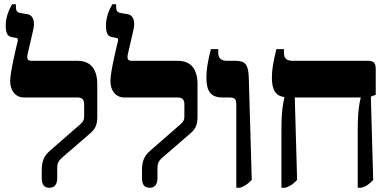

<svg xmlns="http://www.w3.org/2000/svg" viewBox="-20 -879 1845 906"><path d="M213 7C236 7 250 -7 250 -39V-80C250 -105 252 -117 274 -136L407 -251C431 -272 439 -292 439 -329V-481C439 -555 406 -592 346 -592H128C111 -592 106 -601 110 -622L136 -735C147 -779 136 -807 110 -812L80 -817C58 -820 55 -830 55 -849V-859H37C25 -838 7 -801 7 -760C7 -725 14 -708 35 -704L57 -700C64 -699 66 -694 63 -682C59 -667 28 -540 28 -497C28 -451 53 -419 94 -419H347C366 -419 377 -409 377 -389V-329C377 -313 373 -306 358 -292L217 -169C186 -143 177 -116 177 -74V-39C177 -6 190 7 213 7Z M686 7C709 7 723 -7 723 -39V-80C723 -105 725 -117 747 -136L880 -251C904 -272 912 -292 912 -329V-481C912 -555 879 -592 819 -592H601C584 -592 579 -601 583 -622L609 -735C620 -779 609 -807 583 -812L553 -817C531 -820 528 -830 528 -849V-859H510C498 -838 480 -801 480 -760C480 -725 487 -708 508 -704L530 -700C537 -699 539 -694 536 -682C532 -667 501 -540 501 -497C501 -451 526 -419 567 -419H820C839 -419 850 -409 850 -389V-329C850 -313 846 -306 831 -292L690 -169C659 -143 650 -116 650 -74V-39C650 -6 663 7 686 7Z M1095 7H1113C1132 0 1147 -8 1168 -30L1154 -512C1152 -574 1138 -592 1092 -592H1052C1023 -592 1010 -605 1010 -629V-647H975C959 -582 954 -551 954 -512C954 -447 976 -419 1030 -419H1061C1092 -419 1095 -411 1095 -378Z M1308 7H1327C1352 -2 1363 -10 1382 -30L1371 -419H1682V-417C1676 -393 1668 -358 1668 -261V7H1686C1712 -2 1722 -10 1741 -30L1730 -423L1753 -432V-554C1753 -581 1743 -592 1718 -592H1361C1333 -592 1320 -604 1320 -628V-647H1284C1269 -583 1263 -552 1263 -512C1263 -454 1281 -426 1322 -421V-419C1316 -394 1308 -358 1308 -261Z"/></svg>

Font: Noto Serif Hebrew SemiCondensed ExtraBold
Style: Regular
Weight: 800
Width: 4
Designer: Monotype Design Team
Foundry: Monotype Imaging Inc.
Version: Version 2.004